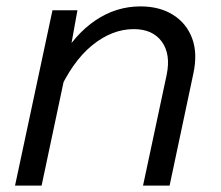

<svg xmlns="http://www.w3.org/2000/svg" viewBox="-20 -580 690 600"><path d="M427 0 501 -347Q514 -411 485.5 -450Q457 -489 398 -489Q330 -489 267.5 -438Q205 -387 160 -285L167 -391Q214 -473 278.5 -516.5Q343 -560 419 -560Q479 -560 521 -533.5Q563 -507 580.5 -460Q598 -413 584 -349L510 0ZM27 0 144 -548H222L198 -415L110 0Z"/></svg>

Font: Azeret Mono Thin Light
Style: Italic
Weight: 300
Italic angle: -12°
Version: Version 1.002